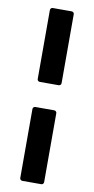

<svg xmlns="http://www.w3.org/2000/svg" viewBox="-94 -800 450 919"><g transform="rotate(10 131.0 -340.0)"><path d="M85 -760H177Q182 -760 185.5 -756.5Q189 -753 189 -748V-413Q189 -408 185.5 -404.5Q182 -401 177 -401H85Q80 -401 76.5 -404.5Q73 -408 73 -413V-748Q73 -753 76.5 -756.5Q80 -760 85 -760ZM85 -279H177Q182 -279 185.5 -275.5Q189 -272 189 -267V68Q189 73 185.5 76.5Q182 80 177 80H85Q80 80 76.5 76.5Q73 73 73 68V-267Q73 -272 76.5 -275.5Q80 -279 85 -279Z"/></g></svg>

Font: Barlow SemiBold
Style: Regular
Weight: 600
Designer: Jeremy Tribby
Foundry: Tribby Type
Version: Version 1.422